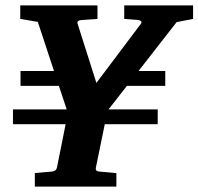

<svg xmlns="http://www.w3.org/2000/svg" viewBox="-20 -691 735 711"><path d="M695 -621V-671H440V-621L490 -617C505 -616 506 -607 501 -602L337 -384L268 -601C263 -614 273 -616 284 -617C284 -617 311 -619 341 -621V-671H55V-621L120 -610L180 -428H56V-373H198L227 -286H28V-231H223L191 -71C188 -58 179 -56 166 -55C166 -55 136 -53 109 -50V0H411V-50C383 -53 354 -55 354 -55C340 -56 333 -58 335 -70L368 -231H564V-286H382L450 -373H592V-428H493L634 -609Z"/></svg>

Font: Veleka
Style: Bold Italic
Weight: 700
Italic angle: -12°
Designer: Stefan Peev, Context Ltd, 2016; SIL International, 1997-2014.
Foundry: Stefan Peev, Context Ltd, 2016
Version: Version 5.000